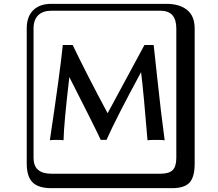

<svg xmlns="http://www.w3.org/2000/svg" viewBox="-20 -774 1140 1006"><path d="M309.1 -538.1H360.8Q439.9 -374 543.9 -180.7L736.8 -538.1H785.2Q792 -478 803 -374Q814 -270 823.5 -190.9Q833 -111.8 842.8 -39.1Q831.5 -41 797.9 -41Q764.6 -41 752.9 -39.1Q732.9 -284.2 719.2 -396Q588.4 -154.8 538.1 -41H507.8Q475.6 -110.8 343.3 -370.1Q314.5 -125 313 -39.1Q305.2 -41 277.1 -41Q249 -41 241.2 -39.1Q293.9 -390.1 309.1 -538.1ZM249 -717.8Q204.1 -717.8 179.9 -693.8Q155.8 -669.9 155.8 -625V53.2Q155.8 136.2 249 136.2H820.8Q865.7 136.2 884.8 117.2Q903.8 98.1 903.8 53.2V-625Q903.8 -717.8 820.8 -717.8ZM1000 84Q1000 152.8 973.4 182.4Q946.8 211.9 880.9 211.9H249Q181.2 211.9 150.6 181.4Q120.1 150.9 120.1 84V-625Q120.1 -687 154.1 -720.5Q188 -753.9 249 -753.9H851.1Q920.9 -753.9 960.4 -721.9Q1000 -689.9 1000 -625Z"/></svg>

Font: Linux Biolinum Keyboard
Style: Regular
Weight: 700
Designer: Philipp H. Poll
Foundry: Philipp H. Poll
Version: Version 0.6.1 ; ttfautohint (v0.9)